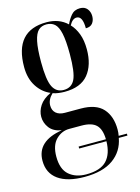

<svg xmlns="http://www.w3.org/2000/svg" viewBox="-121 -638 689 945"><g transform="rotate(-15 223.0 -166.0)"><path d="M191 238Q104 238 57 204.5Q10 171 10 108Q10 8 141 -13Q99 -20 79.5 -46Q60 -72 60 -103Q60 -132 77.5 -159Q95 -186 135 -205Q94 -222 68 -262.5Q42 -303 42 -361Q42 -546 205 -546Q269 -546 310 -507Q320 -530 336.5 -550Q353 -570 382 -570Q406 -570 418.5 -554.5Q431 -539 431 -517Q431 -496 420 -481.5Q409 -467 385 -467Q385 -530 354 -530Q333 -530 317 -500Q338 -478 350.5 -445Q363 -412 363 -366Q363 -286 324.5 -239Q286 -192 204 -192Q190 -192 174 -194Q158 -196 144 -201Q117 -175 117 -145Q117 -120 133 -106Q149 -92 178 -92H258Q336 -92 371.5 -52.5Q407 -13 407 54Q407 71 404 86H446V96H402Q390 162 337 200Q284 238 191 238ZM202 -202Q242 -202 259 -237Q276 -272 276 -365Q276 -433 268 -470Q260 -507 243.5 -521.5Q227 -536 202 -536Q177 -536 161 -521Q145 -506 137 -468.5Q129 -431 129 -364Q129 -272 146.5 -237Q164 -202 202 -202ZM202 228Q274 228 306 194Q338 160 339 96H200V86H339Q338 35 315 12.5Q292 -10 240 -10H178Q139 -10 110 19Q81 48 81 106Q81 170 114.5 199Q148 228 202 228Z"/></g></svg>

Font: Noto Serif Display ExtraCondensed Medium
Style: Regular
Weight: 500
Width: 2
Designer: Monotype Design Team
Foundry: Monotype Imaging Inc.
Version: Version 2.009